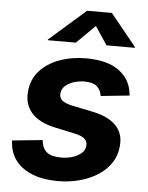

<svg xmlns="http://www.w3.org/2000/svg" viewBox="-55 -812 669 867"><g transform="rotate(5 280.0 -378.0)"><path d="M239.5 10.7Q173.2 10.7 124.5 -8.5Q75.8 -27.7 48.6 -63Q21.4 -98.3 18.6 -146.6Q18.4 -148.7 18.3 -150.4Q18.2 -152.1 18.2 -154L155.4 -167.9Q159.3 -129.8 180.5 -113.2Q201.7 -96.5 245.9 -96.5Q272.8 -96.5 296.8 -104Q320.8 -111.5 336.7 -125.4Q352.5 -139.4 354.3 -159.1Q356.1 -177.8 342.7 -190.4Q329.3 -203 296.3 -209.9L205.5 -229.3Q134.2 -244.8 100 -282.9Q65.8 -321.1 70.3 -377.5Q73.9 -434 108.6 -473.2Q143.3 -512.3 198.7 -532.5Q254.1 -552.7 319.1 -552.7Q415.7 -552.7 468.1 -514.2Q520.6 -475.6 527.5 -412.9Q528.1 -410.4 528.7 -407.7Q529.3 -405.1 529.5 -402.4L399.1 -389Q395.1 -417 376.9 -432.4Q358.7 -447.7 319.8 -447.7Q296.1 -447.7 273.1 -440.4Q250.1 -433.2 234.5 -419.4Q218.8 -405.6 217 -385.2Q214.8 -366.9 227.4 -354.5Q240.1 -342.1 274.4 -334.6L369.3 -315Q440.9 -300.1 475.3 -264.5Q509.8 -229 505.3 -173.8Q502.6 -130.4 480.2 -96.1Q457.8 -61.8 420.9 -37.9Q384 -14.1 337.3 -1.7Q290.6 10.7 239.5 10.7ZM266.4 -619.1H139.1L139.8 -622.7L304.5 -767.1H416.7L534 -622.7L533.2 -619.1H405.5L350 -702.2Z"/></g></svg>

Font: Inter Variable
Style: Italic
Weight: 400
Italic angle: -9.39999°
Designer: Rasmus Andersson
Foundry: rsms
Version: Version 4.001;git-9221beed3